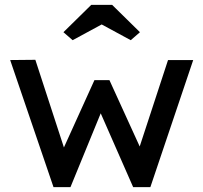

<svg xmlns="http://www.w3.org/2000/svg" viewBox="-20 -773 840 793"><path d="M201 0 22 -525 126 -526 244 -164 370 -442H432L557 -168L674 -525H778L601 0H530L396 -305L271 0ZM280 -607 242 -640 357 -753H443L558 -640L520 -607L400 -672Z"/></svg>

Font: Readex Pro
Style: Regular
Weight: 400
Designer: Bonnie Shaver-Troup, Thomas Jockin
Foundry: Lexend
Version: Version 1.204; ttfautohint (v1.8.4.7-5d5b)